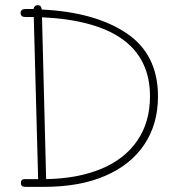

<svg xmlns="http://www.w3.org/2000/svg" viewBox="-20 -733 683 745"><path d="M593 -359Q593 -252 540.5 -173Q488 -94 389 -51Q290 -8 152 -8H77Q61 -8 61 -23Q61 -38 76 -38H128L111 -667H78Q60 -667 60 -683Q60 -698 79 -698H110Q113 -713 127 -713Q140 -713 142 -696Q349 -686 471 -604Q593 -522 593 -359ZM562 -359Q562 -646 143 -666L159 -38Q281 -40 372 -77.5Q463 -115 512.5 -187Q562 -259 562 -359Z"/></svg>

Font: Mali ExtraLight
Style: Regular
Weight: 275
Version: Version 1.000; ttfautohint (v1.6)